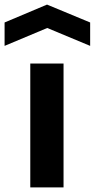

<svg xmlns="http://www.w3.org/2000/svg" viewBox="-61 -817 413 837"><path d="M-41 -719 144 -797 332 -719V-617L145 -695L-41 -617ZM71 -540H216V0H71Z"/></svg>

Font: Encode Sans Wide
Style: SemiBold
Weight: 600
Designer: Pablo Impallari, Andres Torresi
Foundry: Pablo Impallari, Andres Torresi
Version: Version 1.000; ttfautohint (v1.00) -l 8 -r 50 -G 200 -x 14 -